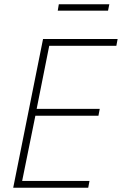

<svg xmlns="http://www.w3.org/2000/svg" viewBox="-20 -881 572 901"><path d="M42 0 182 -698H532L526 -666H211L152 -370H448L442 -338H146L84 -32H400L394 0ZM256 -861H493L487 -831H251Z"/></svg>

Font: IBM Plex Sans Condensed ExtraLight
Style: Italic
Weight: 200
Width: 3
Italic angle: -11°
Designer: Mike Abbink, Paul van der Laan, Pieter van Rosmalen
Foundry: Bold Monday
Version: Version 1.3